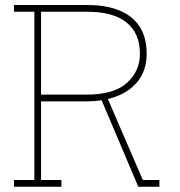

<svg xmlns="http://www.w3.org/2000/svg" viewBox="-20 -730 706 751"><path d="M401.9 -342.8 538.6 -25.9H603.5V0.5H521L377.4 -337.9Q349.6 -333.5 318.4 -333.5H140.6V-25.9H220.2V0.5H34.7V-25.9H114.3V-684.1H34.7V-710.4H320.3Q395 -710.4 447.8 -689Q553.7 -644 553.7 -520Q553.7 -460.9 524.4 -418.9Q483.9 -362.3 401.9 -342.8ZM140.6 -359.9H317.9Q425.8 -359.9 476.6 -405.8Q527.3 -451.7 527.3 -520Q527.3 -599.6 475.3 -641.8Q423.3 -684.1 320.3 -684.1H140.6Z"/></svg>

Font: Suwannaphum Thin
Style: Regular
Weight: 100
Designer: Danh Hong
Version: Version 8.002; ttfautohint (v1.8.3)